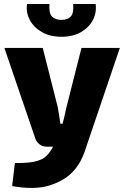

<svg xmlns="http://www.w3.org/2000/svg" viewBox="-20 -738 626 966"><path d="M583 -497 416 -5Q398 56 372 94Q346 132 313.5 154.5Q281 177 241 191Q197 207 144.5 207.5Q92 208 41 198L55 82Q103 83 137.5 78Q172 73 196 60Q214 49 229 29Q244 9 254 -14L283 -81Q293 -106 301.5 -141Q310 -176 315 -201L390 -497ZM195 -497 270 -201Q274 -180 277.5 -158Q281 -136 284 -115H313L256 0H215Q194 0 178.5 -12Q163 -24 157 -43L2 -497ZM348 -718H461Q467 -676 448 -638.5Q429 -601 388.5 -577Q348 -553 289 -553Q231 -553 190 -577Q149 -601 129.5 -638.5Q110 -676 116 -718H229Q225 -673 241 -655.5Q257 -638 289 -638Q321 -638 336.5 -655.5Q352 -673 348 -718Z"/></svg>

Font: Exo 2 ExtraBold
Style: Regular
Weight: 800
Designer: Natanael Gama
Foundry: Natanael Gama
Version: Version 2.010